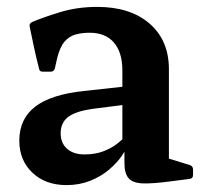

<svg xmlns="http://www.w3.org/2000/svg" viewBox="-20 -526 595 557"><path d="M173 11Q112 11 74 -25Q36 -61 36 -118Q36 -181 82 -216.5Q128 -252 223 -262L351 -276L349 -223L247 -210Q199 -203 177.5 -186.5Q156 -170 156 -139Q156 -111 174.5 -94.5Q193 -78 225 -78Q256 -78 279.5 -87Q303 -96 318.5 -108Q334 -120 340 -127L352 -115Q349 -97 334.5 -75.5Q320 -54 296.5 -34Q273 -14 241.5 -1.5Q210 11 173 11ZM335 -322Q335 -374 310.5 -402.5Q286 -431 240 -431Q218 -431 199.5 -426Q181 -421 167.5 -405.5Q154 -390 146 -358L139 -327Q136 -318 127 -318H104Q94 -318 93 -328Q85 -359 78.5 -389.5Q72 -420 66 -449Q64 -457 73 -462Q103 -475 153.5 -490.5Q204 -506 262 -506Q358 -506 414 -457.5Q470 -409 470 -325V-162H335ZM470 -162V-38L450 -72L531 -47Q540 -44 540 -34V-18Q540 -8 530 -7L476 0Q424 7 394.5 6Q365 5 353 -9Q341 -23 341 -53V-101L335 -109V-162Z"/></svg>

Font: Hahmlet SemiBold
Style: Regular
Weight: 600
Version: Version 1.002